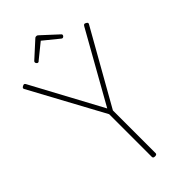

<svg xmlns="http://www.w3.org/2000/svg" viewBox="-487 -1787 1916 1916"><g transform="rotate(-45 471.0 -829.5)"><path d="M461 14Q435 14 435 -5V-608L13 -1386Q8 -1395 11.5 -1402Q15 -1409 27 -1415Q40 -1422 47 -1420Q54 -1418 60 -1408L462 -662L879 -1403Q887 -1417 894.5 -1419.5Q902 -1422 914 -1415Q927 -1408 930 -1401.5Q933 -1395 928 -1386L488 -608V-5Q488 14 461 14ZM298 -1473Q290 -1473 283 -1481Q276 -1489 276 -1497Q276 -1500 276.5 -1503Q277 -1506 281 -1511L446 -1661Q451 -1667 456.5 -1670Q462 -1673 471 -1673Q480 -1673 485 -1670Q490 -1667 496 -1661L661 -1509Q665 -1506 666 -1502.5Q667 -1499 667 -1496Q667 -1488 659.5 -1480.5Q652 -1473 644 -1473Q639 -1473 635.5 -1475.5Q632 -1478 627 -1482L471 -1609L314 -1482Q311 -1478 307 -1475.5Q303 -1473 298 -1473Z"/></g></svg>

Font: Playwrite BE WAL ExtraLight
Style: Regular
Weight: 250
Version: Version 1.002